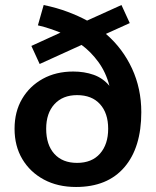

<svg xmlns="http://www.w3.org/2000/svg" viewBox="-20 -735 620 765"><path d="M283 10Q210 10 155 -19.5Q100 -49 69 -101Q38 -153 38 -222Q38 -290 68 -341Q98 -392 150.5 -421Q203 -450 272 -450Q316 -450 353 -437Q390 -424 416 -393Q402 -447 372 -488Q342 -529 305 -556L138 -480L105 -552L221 -605Q204 -612 180.5 -620Q157 -628 131 -634L154 -715Q207 -704 250.5 -687.5Q294 -671 327 -653L464 -715L497 -643L402 -600Q469 -542 506 -462Q543 -382 543 -288Q543 -147 475.5 -68.5Q408 10 283 10ZM287 -86Q346 -86 378.5 -123Q411 -160 411 -222Q411 -284 378.5 -320Q346 -356 287 -356Q230 -356 197 -320Q164 -284 164 -222Q164 -158 196.5 -122Q229 -86 287 -86Z"/></svg>

Font: Nunito Sans
Style: Bold
Weight: 700
Designer: Vernon Adams
Foundry: Vernon Adams
Version: Version 3.101; ttfautohint (v1.8.4.7-5d5b);gftools[0.9.27]